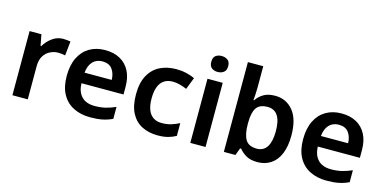

<svg xmlns="http://www.w3.org/2000/svg" viewBox="-73 -1160 3148 1570"><g transform="rotate(15 1501.0 -375.0)"><path d="M361 -553Q376 -553 393.5 -551Q411 -549 422 -547L409 -426Q397 -429 382 -431Q367 -433 348 -433Q314 -433 281 -416.5Q248 -400 227.5 -366.5Q207 -333 207 -280V0H77V-543H177L195 -449H201Q226 -492 267.5 -522.5Q309 -553 361 -553Z M716 -553Q790 -553 843 -523.5Q896 -494 924.5 -439Q953 -384 953 -306V-241H597Q599 -169 637.5 -129Q676 -89 748 -89Q799 -89 840 -99Q881 -109 924 -128V-27Q884 -8 841 1Q798 10 736 10Q657 10 595.5 -20.5Q534 -51 499.5 -113Q465 -175 465 -268Q465 -360 496.5 -423.5Q528 -487 584.5 -520Q641 -553 716 -553ZM718 -458Q667 -458 636 -425Q605 -392 599 -331H829Q828 -386 801 -422Q774 -458 718 -458Z M1308 10Q1232 10 1174 -19.5Q1116 -49 1083.5 -110.5Q1051 -172 1051 -269Q1051 -368 1086 -431Q1121 -494 1181 -523.5Q1241 -553 1318 -553Q1363 -553 1404 -543.5Q1445 -534 1475 -519L1436 -418Q1408 -430 1377 -438.5Q1346 -447 1317 -447Q1273 -447 1243 -427Q1213 -407 1198 -368Q1183 -329 1183 -270Q1183 -212 1198 -173.5Q1213 -135 1242.5 -115.5Q1272 -96 1314 -96Q1357 -96 1393.5 -107Q1430 -118 1462 -135V-27Q1432 -10 1395.5 0Q1359 10 1308 10Z M1712 -543V0H1583V-543ZM1648 -753Q1677 -753 1698.5 -738Q1720 -723 1720 -685Q1720 -649 1698.5 -633.5Q1677 -618 1648 -618Q1618 -618 1597.5 -633.5Q1577 -649 1577 -685Q1577 -723 1597.5 -738Q1618 -753 1648 -753Z M1997 -580Q1997 -548 1995 -519.5Q1993 -491 1991 -472H1997Q2019 -506 2057 -529Q2095 -552 2155 -552Q2249 -552 2307.5 -481Q2366 -410 2366 -272Q2366 -179 2339.5 -116Q2313 -53 2264.5 -21.5Q2216 10 2153 10Q2092 10 2055.5 -12Q2019 -34 1997 -62H1988L1965 0H1867V-760H1997ZM2118 -448Q2051 -448 2024 -407.5Q1997 -367 1997 -282V-269Q1997 -184 2023.5 -139.5Q2050 -95 2120 -95Q2177 -95 2205.5 -141Q2234 -187 2234 -273Q2234 -448 2118 -448Z M2717 -553Q2791 -553 2844 -523.5Q2897 -494 2925.5 -439Q2954 -384 2954 -306V-241H2598Q2600 -169 2638.5 -129Q2677 -89 2749 -89Q2800 -89 2841 -99Q2882 -109 2925 -128V-27Q2885 -8 2842 1Q2799 10 2737 10Q2658 10 2596.5 -20.5Q2535 -51 2500.5 -113Q2466 -175 2466 -268Q2466 -360 2497.5 -423.5Q2529 -487 2585.5 -520Q2642 -553 2717 -553ZM2719 -458Q2668 -458 2637 -425Q2606 -392 2600 -331H2830Q2829 -386 2802 -422Q2775 -458 2719 -458Z"/></g></svg>

Font: Noto Sans Syriac Eastern SemiBold
Style: Regular
Weight: 600
Designer: Patrick Giasson and the Monotype Design Team
Foundry: Monotype Imaging Inc.
Version: Version 3.001